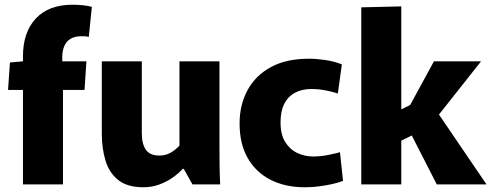

<svg xmlns="http://www.w3.org/2000/svg" viewBox="-20 -779 2075 811"><path d="M77 -399H14L22 -515L77 -520V-541Q77 -643 131.5 -701Q186 -759 286 -759Q307 -759 328.5 -757Q350 -755 368 -750L355 -623Q348 -625 341.5 -625.5Q335 -626 325 -626Q295 -626 277 -614.5Q259 -603 251 -583Q243 -563 243 -539V-520H345L337 -399H246V0H77Z M586 12Q518 12 479.5 -18.5Q441 -49 425.5 -101Q410 -153 410 -215V-520H579V-217Q579 -171 596 -146.5Q613 -122 653 -122Q672 -122 687.5 -128Q703 -134 715.5 -143.5Q728 -153 738 -164V-520H907V-172Q907 -123 907.5 -80Q908 -37 910 0H793L756 -66H752Q736 -48 711 -30Q686 -12 654 0Q622 12 586 12Z M1267 12Q1185 12 1123 -19.5Q1061 -51 1026.5 -111Q992 -171 992 -258Q992 -336 1025.5 -398Q1059 -460 1124 -495.5Q1189 -531 1285 -531Q1316 -531 1354 -525.5Q1392 -520 1424 -507L1407 -384Q1387 -391 1356.5 -397Q1326 -403 1294 -403Q1256 -403 1226.5 -387.5Q1197 -372 1181 -341Q1165 -310 1165 -262Q1165 -211 1184.5 -179.5Q1204 -148 1235.5 -133Q1267 -118 1302 -118Q1334 -118 1364 -124Q1394 -130 1416 -136L1429 -15Q1401 -4 1355 4Q1309 12 1267 12Z M1506 -748 1675 -752V-317L1746 -352L1692 -298L1813 -520H2012L1804 -257L1803 -341L2035 0H1825L1686 -272L1761 -227L1675 -185V0H1506Z"/></svg>

Font: Murecho Thin
Style: Bold
Weight: 700
Version: Version 1.010